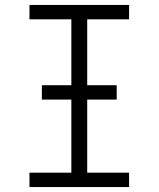

<svg xmlns="http://www.w3.org/2000/svg" viewBox="-20 -755 640 775"><path d="M99 0V-58H268V-677H99V-735H501V-677H332V-58H501V0ZM149 -353V-411H451V-353Z"/></svg>

Font: Iosevka Slab Light Extended
Style: Regular
Weight: 300
Width: 7
Monospace: yes
Designer: Belleve Invis
Foundry: Belleve Invis
Version: Version 11.1.0; ttfautohint (v1.8.3)